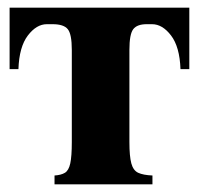

<svg xmlns="http://www.w3.org/2000/svg" viewBox="-20 -480 518 500"><path d="M473 -460V-300H450Q448 -358 425.5 -387.5Q403 -417 376 -417H362Q337 -417 327 -404Q317 -391 317 -350V-110Q317 -73 322 -54.5Q327 -36 340 -30Q353 -24 377 -23V0H122V-23Q139 -24 149 -30Q159 -36 163 -54.5Q167 -73 167 -110V-350Q167 -391 156.5 -404Q146 -417 117 -417H102Q75 -417 52.5 -387.5Q30 -358 28 -300H5V-460Z"/></svg>

Font: Bona Nova SC
Style: Bold
Weight: 700
Designer: Mateusz Machalski
Foundry: Capitalics
Version: Version 4.001; ttfautohint (v1.8.4.7-5d5b)